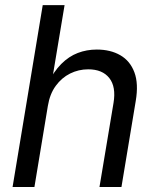

<svg xmlns="http://www.w3.org/2000/svg" viewBox="-20 -748 626 768"><path d="M171.4 -324.2 117.7 0H30.3L150.9 -727.5H238.3L185.5 -411.1H169.4Q194.8 -461.9 225.1 -492.2Q255.4 -522.5 291 -536.1Q326.7 -549.8 367.2 -549.8Q421.9 -549.8 461.2 -527.1Q500.5 -504.4 517.6 -458.7Q534.7 -413.1 522.9 -343.8L465.8 0H377.9L434.1 -336.4Q444.8 -400.9 417.2 -435.8Q389.6 -470.7 333 -470.7Q294.4 -470.7 260.5 -453.9Q226.6 -437 202.9 -404.5Q179.2 -372.1 171.4 -324.2Z"/></svg>

Font: Inter 16pt
Style: Italic
Weight: 400
Italic angle: -9.3988°
Version: Version 4.001;git-66647c0bb